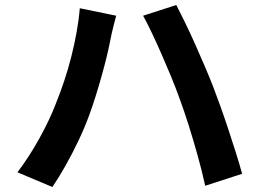

<svg xmlns="http://www.w3.org/2000/svg" viewBox="-20 -743 1040 770"><path d="M205 -330Q222 -372 237.5 -418.5Q253 -465 265.5 -514Q278 -563 287 -612.5Q296 -662 300 -710L446 -680Q442 -665 437 -646Q432 -627 428 -609Q424 -591 422 -580Q417 -553 408 -516Q399 -479 387.5 -438Q376 -397 363 -355.5Q350 -314 337 -279Q319 -230 294.5 -178.5Q270 -127 243 -79Q216 -31 190 7L50 -52Q97 -114 138.5 -189Q180 -264 205 -330ZM699 -351Q685 -390 666.5 -435Q648 -480 628 -525.5Q608 -571 589 -611Q570 -651 554 -680L687 -723Q702 -694 722 -653Q742 -612 762.5 -566Q783 -520 802 -475.5Q821 -431 835 -395Q848 -361 864 -316.5Q880 -272 896 -223.5Q912 -175 926.5 -129Q941 -83 951 -46L803 2Q790 -57 773 -118Q756 -179 737.5 -238Q719 -297 699 -351Z"/></svg>

Font: Noto Sans SC Thin
Style: Bold
Weight: 700
Version: Version 2.004-H2;hotconv 1.0.118;makeotfexe 2.5.65603